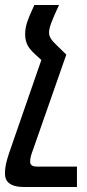

<svg xmlns="http://www.w3.org/2000/svg" viewBox="-35 -515 350 771"><path d="M-15 183C-15 212 3 236 62 236H274V154H114C93 154 86 146 86 134C86 121 90 106 97 88L231 -295V-296L195 -331C172 -353 162 -366 162 -384C162 -404 171 -428 202 -495H103C73 -431 66 -407 66 -377C66 -342 79 -322 105 -298L131 -274L17 55C-9 128 -15 151 -15 183Z"/></svg>

Font: Noto Sans Armenian ExtraCondensed Medium
Style: Regular
Weight: 500
Width: 2
Designer: Monotype Design Team
Foundry: Monotype Imaging Inc.
Version: Version 2.008